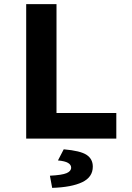

<svg xmlns="http://www.w3.org/2000/svg" viewBox="-20 -672 640 931"><path d="M107 0V-652H254V-124H544V0ZM233 239 222 180Q281 177 303 167.5Q325 158 325 141Q325 127 310 118Q295 109 261 106L289 52Q370 59 400 79Q430 99 430 136Q430 187 378.5 211.5Q327 236 233 239Z"/></svg>

Font: Source Code Pro ExtraLight
Style: Bold
Weight: 700
Monospace: yes
Version: Version 1.018;hotconv 1.0.116;makeotfexe 2.5.65601